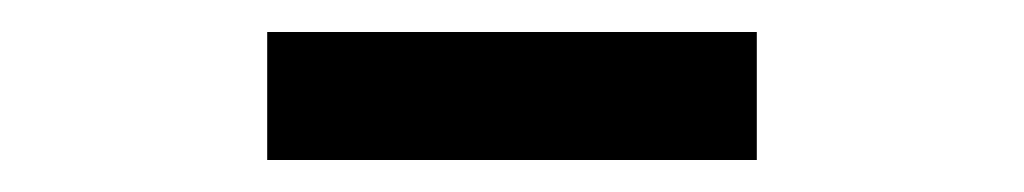

<svg xmlns="http://www.w3.org/2000/svg" viewBox="-20 -720 640 120"><path d="M147 -620V-700H453V-620Z"/></svg>

Font: Red Hat Text SemiBold
Style: Regular
Weight: 600
Designer: Pentagram, MCKL
Foundry: MCKL
Version: Version 1.030